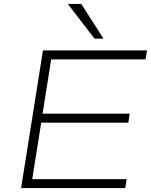

<svg xmlns="http://www.w3.org/2000/svg" viewBox="-20 -963 773 983"><path d="M88 0 200 -705H733L725 -659H242L198 -381H644L637 -335H191L145 -46H629L621 0ZM464 -765 327 -943H396L510 -765Z"/></svg>

Font: Nunito Sans 10pt Expanded ExtraLight
Style: Italic
Weight: 250
Width: 7
Italic angle: -9°
Designer: Vernon Adams
Foundry: Vernon Adams
Version: Version 3.101;gftools[0.9.27]